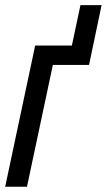

<svg xmlns="http://www.w3.org/2000/svg" viewBox="-26 -711 407 731"><path d="M-6.3 0 107.9 -537.6H247.6L280.3 -691.4H360.8L313 -463.9H175.3L76.7 0Z"/></svg>

Font: Open Sans Condensed Medium
Style: Italic
Weight: 500
Width: 3
Italic angle: -12°
Designer: Monotype Design Team
Foundry: Monotype Imaging Inc.
Version: Version 3.000